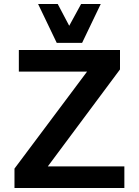

<svg xmlns="http://www.w3.org/2000/svg" viewBox="-20 -948 700 968"><path d="M607 -109V0H53V-98L419 -587H75V-696H585V-598L221 -109ZM271 -928 329 -818 389 -928H488L394 -732H266L172 -928Z"/></svg>

Font: AmikoBold
Style: Bold
Weight: 700
Designer: Pablo Impallari, Rodrigo Fuenzalida, Andres Torresi
Foundry: Impallari Type
Version: Version 1.000; ttfautohint (v1.3)